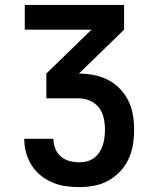

<svg xmlns="http://www.w3.org/2000/svg" viewBox="-20 -540 640 783"><path d="M303 223Q275 223 247 219Q219 215 193.5 204Q168 193 146 175.5Q124 158 109 134Q94 110 86.5 83Q79 56 79 28V26H198V27Q198 47 205.5 66Q213 85 228 98Q243 111 263 116.5Q283 122 303 122Q319 122 334.5 118Q350 114 363 104.5Q376 95 385 81.5Q394 68 399 52.5Q404 37 406 21Q408 5 408 -11Q408 -35 403 -58.5Q398 -82 383.5 -101Q369 -120 346.5 -129.5Q324 -139 300 -139H169V-240L353 -419H81V-520H486V-419L302 -240Q332 -240 362.5 -234Q393 -228 420 -214.5Q447 -201 468.5 -178.5Q490 -156 503.5 -129Q517 -102 522 -71.5Q527 -41 527 -11Q527 20 522 50.5Q517 81 504 109Q491 137 469.5 159.5Q448 182 421 197Q394 212 363.5 217.5Q333 223 303 223Z"/></svg>

Font: Iosevka Extended
Style: Bold
Weight: 700
Width: 7
Monospace: yes
Designer: Belleve Invis
Foundry: Belleve Invis
Version: Version 32.5.0; ttfautohint (v1.8.4)